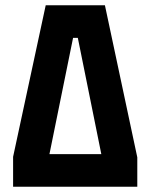

<svg xmlns="http://www.w3.org/2000/svg" viewBox="-20 -710 570 730"><path d="M29.8 -113.8 153.8 -689.9H378.9L502 -111.8V0H29.8ZM275.9 -565.9H257.8L168 -124H365.2Z"/></svg>

Font: TitilliumText25L
Style: 999 wt
Weight: 900
Designer: Accademia di Belle Arti di Urbino and others
Foundry: Accademia di Belle Arti di Urbino and others.
Version: Version 25.000